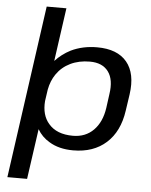

<svg xmlns="http://www.w3.org/2000/svg" viewBox="-60 -790 802 1019"><g transform="rotate(5 340.5 -280.0)"><path d="M353 8Q277 8 225 -24Q184 -48 161 -88L123 180H18L147 -740H252L212 -456Q247 -494 294 -518Q356 -548 433 -548Q541 -548 591.5 -487Q642 -426 626 -314L613 -226Q597 -114 529 -53Q461 8 353 8ZM345 -69Q412 -69 455 -112.5Q498 -156 509 -232L519 -306Q531 -384 499.5 -426.5Q468 -469 401 -469Q343 -469 297.5 -447Q252 -425 224 -384Q200 -349 191 -302L182 -240Q176 -165 215 -120Q258 -69 345 -69Z"/></g></svg>

Font: Pathway Extreme 8pt Thin 12pt Medium
Style: Italic
Weight: 500
Italic angle: -8°
Version: Version 1.001;gftools[0.9.26]